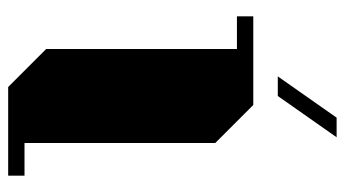

<svg xmlns="http://www.w3.org/2000/svg" viewBox="-207 -637 844 470"><g transform="rotate(90 215.0 -402.0)"><path d="M316 -804H268L167 -660H215ZM410 -40V0H193L100 -93V-560H20V-600H237L330 -507V-40Z"/></g></svg>

Font: Kumar One
Style: Regular
Weight: 400
Designer: Parimal Parmar
Foundry: Indian Type Foundry
Version: Version 1.000;PS 1.000;hotconv 1.0.88;makeotf.lib2.5.647800